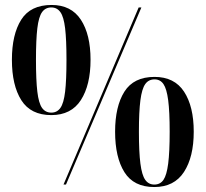

<svg xmlns="http://www.w3.org/2000/svg" viewBox="-20 -744 829 774"><path d="M187 -280Q104 -280 66 -340Q28 -400 28 -503Q28 -605 65.5 -664.5Q103 -724 188 -724Q267 -724 306 -664.5Q345 -605 345 -503Q345 -401 306 -340.5Q267 -280 187 -280ZM236 0 539 -714H550L246 0ZM187 -290Q210 -290 223.5 -309Q237 -328 242.5 -374.5Q248 -421 248 -503Q248 -584 242.5 -630Q237 -676 223.5 -695Q210 -714 187 -714Q163 -714 149.5 -695Q136 -676 130.5 -630Q125 -584 125 -503Q125 -421 130.5 -374.5Q136 -328 149.5 -309Q163 -290 187 -290ZM602 10Q519 10 481.5 -50Q444 -110 444 -213Q444 -315 481.5 -374.5Q519 -434 603 -434Q683 -434 722 -374.5Q761 -315 761 -213Q761 -111 721.5 -50.5Q682 10 602 10ZM602 0Q626 0 639 -19Q652 -38 658 -84.5Q664 -131 664 -213Q664 -294 658 -340Q652 -386 639 -405Q626 -424 603 -424Q579 -424 565.5 -405Q552 -386 546 -340Q540 -294 540 -213Q540 -131 546 -84.5Q552 -38 565.5 -19Q579 0 602 0Z"/></svg>

Font: Noto Serif Display Condensed
Style: Bold
Weight: 700
Width: 3
Designer: Monotype Design Team
Foundry: Monotype Imaging Inc.
Version: Version 2.009